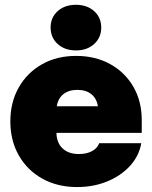

<svg xmlns="http://www.w3.org/2000/svg" viewBox="-20 -757 623 789"><path d="M296.4 11.7Q216.3 11.7 154.3 -22.7Q92.3 -57.1 57.4 -118.2Q22.5 -179.2 22.5 -257.8Q22.5 -336.9 57.1 -397.7Q91.8 -458.5 152.6 -492.9Q213.4 -527.3 292.5 -527.3Q371.6 -527.3 432.6 -493.7Q493.7 -460 528.1 -400.4Q562.5 -340.8 562.5 -263.2V-210.9H211.9Q212.9 -169.9 237.3 -147Q261.7 -124 304.2 -124Q335.4 -124 357.7 -135.7Q379.9 -147.5 387.7 -168.5H560.5Q551.3 -115.7 514.2 -75.2Q477.1 -34.7 420.7 -11.5Q364.3 11.7 296.4 11.7ZM213.4 -320.3H382.3Q377.4 -352.1 355.5 -369.9Q333.5 -387.7 297.9 -387.7Q262.2 -387.7 240.2 -369.9Q218.3 -352.1 213.4 -320.3ZM292 -549.8Q246.1 -549.8 217 -576.2Q188 -602.5 188 -644Q188 -685.1 217 -711.2Q246.1 -737.3 292 -737.3Q337.9 -737.3 366.9 -711.2Q396 -685.1 396 -644Q396 -602.5 366.9 -576.2Q337.9 -549.8 292 -549.8Z"/></svg>

Font: Inter Display Black
Style: Regular
Weight: 900
Designer: Rasmus Andersson
Foundry: rsms
Version: Version 4.000;git-a52131595